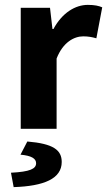

<svg xmlns="http://www.w3.org/2000/svg" viewBox="-20 -528 439 787"><path d="M65 0H212V-288C238 -355 284 -379 321 -379C342 -379 357 -376 375 -371L399 -498C385 -504 368 -508 340 -508C289 -508 235 -476 199 -409H195L185 -496H65ZM36 239C161 235 233 204 233 136C233 87 199 61 92 52L64 106C109 110 128 122 128 141C128 164 103 176 25 180Z"/></svg>

Font: Giro Sans Regular
Style: Bold
Weight: 700
Designer: Paul D. Hunt
Foundry: Adobe Systems Incorporated
Version: Version 1.000;PS 1.0;hotconv 1.0.88;makeotf.lib2.5.647800